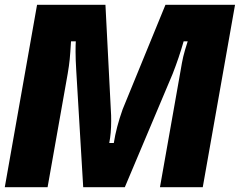

<svg xmlns="http://www.w3.org/2000/svg" viewBox="-21 -783 1003 803"><path d="M-1 0 134 -763H420L443 -314Q444 -305 444 -277Q444 -226 436 -185H455Q465 -250 492 -326L671 -763H962L827 0H648L734 -486Q740 -523 745.5 -546.5Q751 -570 764 -610H747Q728 -543 701 -474L501 0H327L298 -486Q295 -534 295 -567Q295 -596 296 -610H276Q273 -560 270.5 -534.5Q268 -509 262 -474L178 0Z"/></svg>

Font: Open Sauce Sans Black Italic
Style: Regular
Weight: 900
Italic angle: -10°
Designer: Alfredo Marco Pradil
Foundry: Creative Sauce Fz LLC
Version: Version 1.477